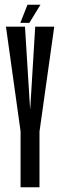

<svg xmlns="http://www.w3.org/2000/svg" viewBox="-20 -787 254 807"><path d="M66.5 0H146V-234L208 -675H128L107 -329H106.5L85 -675H5L66.5 -235ZM65.5 -691H103.5L150 -767H95.5Z"/></svg>

Font: Anybody UltraCondensed
Style: Regular
Weight: 400
Width: 1
Version: Version 1.113;gftools[0.9.25]